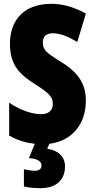

<svg xmlns="http://www.w3.org/2000/svg" viewBox="-20 -744 494 1004"><path d="M320 126C320 76 285 42 227 34L238 8C356 -6 429 -95 429 -217C429 -312 383 -369 297 -422C216 -471 204 -486 204 -524C204 -550 219 -570 256 -570C292 -570 334 -555 384 -524L429 -673C368 -707 308 -724 249 -724C108 -724 32 -642 32 -515C32 -401 85 -353 169 -300C247 -251 256 -231 256 -200C256 -169 237 -147 195 -147C146 -147 84 -169 28 -207V-35C74 -9 117 3 162 8L131 83C172 85 197 98 197 121C197 140 184 149 160 149C145 149 127 146 105 141V231C130 237 159 240 192 240C275 240 320 196 320 126Z"/></svg>

Font: Noto Sans Lao ExtraCondensed Black
Style: Regular
Weight: 900
Width: 2
Designer: Monotype Design Team
Foundry: Monotype Imaging Inc.
Version: Version 2.003